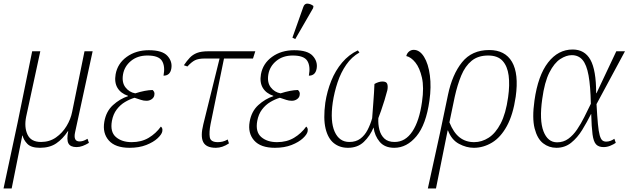

<svg xmlns="http://www.w3.org/2000/svg" viewBox="-58 -826 3555 1086"><path d="M-38 240 42 -134 124 -536H170L90 -166Q78 -107 97.5 -65Q117 -23 174 -23Q222 -23 258.5 -48.5Q295 -74 318.5 -113Q342 -152 350 -193L420 -536H466L367 -79Q355 -26 392 -26Q401 -26 411.5 -29Q422 -32 437 -41L445 -18Q427 -7 409.5 -0.5Q392 6 375 6Q340 6 329 -15Q318 -36 328 -84H326Q297 -40 260 -15Q223 10 168 10Q118 10 96.5 -12.5Q75 -35 70 -59H68L8 240Z M675 10Q594 10 557.5 -31.5Q521 -73 532 -137Q542 -196 581 -231.5Q620 -267 666 -282V-284Q625 -298 606.5 -329Q588 -360 596 -406Q607 -467 659 -504.5Q711 -542 784 -542Q860 -542 889 -510Q918 -478 911 -438Q904 -398 867 -398Q877 -452 858 -482Q839 -512 776 -512Q720 -512 683 -481.5Q646 -451 638 -406Q630 -360 651.5 -332Q673 -304 707 -298Q763 -316 805 -317Q811 -312 814 -305.5Q817 -299 815 -288Q813 -274 800 -265Q787 -256 771 -256Q754 -256 739.5 -261Q725 -266 703 -273Q676 -265 649 -249Q622 -233 602 -206.5Q582 -180 575 -142Q564 -80 597.5 -51Q631 -22 687 -22Q742 -22 783 -46.5Q824 -71 852 -110Q856 -107 859 -101Q862 -95 860 -83Q857 -66 833.5 -44Q810 -22 769.5 -6Q729 10 675 10Z M1163 10Q1108 10 1091.5 -22.5Q1075 -55 1092 -123L1184 -495H1101Q1064 -495 1044.5 -485Q1025 -475 1002 -450L982 -457Q999 -482 1015.5 -499.5Q1032 -517 1056 -526.5Q1080 -536 1121 -536H1386L1373 -495H1209L1133 -124Q1124 -78 1128.5 -50Q1133 -22 1174 -22Q1187 -22 1200.5 -25Q1214 -28 1230 -37L1237 -15Q1200 10 1163 10Z M1497 10Q1416 10 1379.5 -31.5Q1343 -73 1354 -137Q1364 -196 1403 -231.5Q1442 -267 1488 -282V-284Q1447 -298 1428.5 -329Q1410 -360 1418 -406Q1429 -467 1481 -504.5Q1533 -542 1606 -542Q1682 -542 1711 -510Q1740 -478 1733 -438Q1726 -398 1689 -398Q1699 -452 1680 -482Q1661 -512 1598 -512Q1542 -512 1505 -481.5Q1468 -451 1460 -406Q1452 -360 1473.5 -332Q1495 -304 1529 -298Q1585 -316 1627 -317Q1633 -312 1636 -305.5Q1639 -299 1637 -288Q1635 -274 1622 -265Q1609 -256 1593 -256Q1576 -256 1561.5 -261Q1547 -266 1525 -273Q1498 -265 1471 -249Q1444 -233 1424 -206.5Q1404 -180 1397 -142Q1386 -80 1419.5 -51Q1453 -22 1509 -22Q1564 -22 1605 -46.5Q1646 -71 1674 -110Q1678 -107 1681 -101Q1684 -95 1682 -83Q1679 -66 1655.5 -44Q1632 -22 1591.5 -6Q1551 10 1497 10ZM1612 -605 1596 -613 1657 -785Q1664 -807 1682 -805.5Q1700 -804 1715 -792L1713 -780Z M1782 -245Q1792 -310 1815.5 -368.5Q1839 -427 1877 -472Q1915 -517 1966 -541L1975 -529Q1931 -504 1900.5 -460Q1870 -416 1851.5 -360.5Q1833 -305 1824 -246Q1809 -139 1835 -81Q1861 -23 1918 -23Q1955 -23 1980 -41.5Q2005 -60 2021 -91Q2037 -122 2047 -157Q2050 -201 2054 -251Q2058 -301 2060 -351Q2070 -357 2082 -361Q2094 -365 2105 -365Q2128 -365 2132.5 -351Q2137 -337 2133 -316Q2127 -292 2117 -259.5Q2107 -227 2097 -198.5Q2087 -170 2082 -158Q2080 -123 2088 -92Q2096 -61 2116.5 -42Q2137 -23 2174 -23Q2235 -23 2274.5 -82.5Q2314 -142 2329 -250Q2341 -332 2328.5 -387Q2316 -442 2291.5 -472.5Q2267 -503 2240 -509Q2244 -525 2255.5 -534.5Q2267 -544 2282 -544Q2316 -544 2340.5 -504.5Q2365 -465 2373.5 -399.5Q2382 -334 2371 -257Q2352 -121 2297.5 -55.5Q2243 10 2172 10Q2118 10 2089.5 -24Q2061 -58 2055 -105Q2035 -57 2000 -23.5Q1965 10 1910 10Q1863 10 1830 -16.5Q1797 -43 1783.5 -99Q1770 -155 1782 -245Z M2476 -290Q2500 -405 2555.5 -474Q2611 -543 2709 -543Q2799 -543 2838 -476Q2877 -409 2859 -279Q2844 -177 2809 -113Q2774 -49 2725 -19.5Q2676 10 2622 10Q2580 10 2538 -12.5Q2496 -35 2476 -88H2474L2408 240H2362L2431 -75ZM2624 -22Q2667 -22 2706 -47Q2745 -72 2774 -127.5Q2803 -183 2816 -276Q2826 -346 2819 -399Q2812 -452 2784.5 -482Q2757 -512 2703 -512Q2646 -512 2609.5 -482Q2573 -452 2551 -399Q2529 -346 2514 -278L2484 -134Q2507 -76 2541.5 -49Q2576 -22 2624 -22Z M3089 10Q3047 10 3014 -15.5Q2981 -41 2966 -99.5Q2951 -158 2965 -257Q2985 -399 3042 -472.5Q3099 -546 3181 -546Q3249 -546 3281.5 -488Q3314 -430 3314 -299H3316L3428 -536H3477L3316 -237Q3320 -167 3324 -124.5Q3328 -82 3334 -61Q3340 -40 3348.5 -32.5Q3357 -25 3371 -25Q3394 -25 3417 -41L3425 -18Q3412 -9 3393.5 -1.5Q3375 6 3356 6Q3328 6 3313.5 -9.5Q3299 -25 3293.5 -66Q3288 -107 3286 -181H3285Q3262 -135 3235 -91Q3208 -47 3172.5 -18.5Q3137 10 3089 10ZM3093 -21Q3129 -21 3156.5 -41Q3184 -61 3206 -93.5Q3228 -126 3247 -164Q3266 -202 3284 -239Q3282 -339 3271 -399.5Q3260 -460 3237 -487Q3214 -514 3176 -514Q3145 -514 3111 -492Q3077 -470 3049.5 -416Q3022 -362 3009 -266Q2992 -146 3016 -83.5Q3040 -21 3093 -21Z"/></svg>

Font: Noto Serif SemiCondensed ExtraLight
Style: Italic
Weight: 200
Width: 4
Italic angle: -12°
Designer: Monotype Design Team
Foundry: Monotype Imaging Inc.
Version: Version 2.013